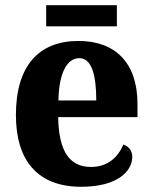

<svg xmlns="http://www.w3.org/2000/svg" viewBox="-20 -706 584 736"><path d="M157 -605H428V-686H157ZM291 10C431 10 487 -50 487 -105C487 -129 473 -145 453 -152C432 -103 393 -66 329 -66C248 -66 205 -124 203 -257H507V-308C507 -466 421 -549 281 -549C128 -549 41 -453 41 -265C41 -91 124 10 291 10ZM349 -321H204C206 -427 237 -483 284 -483C330 -483 349 -423 349 -321Z"/></svg>

Font: Noto Serif Armenian SemiCondensed
Style: Bold
Weight: 700
Width: 4
Designer: Monotype Design Team
Foundry: Monotype Imaging Inc.
Version: Version 2.008